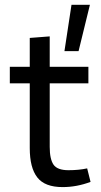

<svg xmlns="http://www.w3.org/2000/svg" viewBox="-20 -752 411 782"><path d="M300 -543.8H242.5L271.2 -732.5H346.2ZM101.2 -148.8V-412.5H20V-480H101.2V-597.5L182.5 -603.8V-480H340V-412.5H182.5V-153.8Q182.5 -103.8 198.1 -81.2Q213.8 -58.8 258.8 -58.8Q301.2 -58.8 335 -66.2L348.8 -11.2Q292.5 10 235 10Q162.5 10 131.9 -29.4Q101.2 -68.8 101.2 -148.8Z"/></svg>

Font: Cambay
Style: Regular
Weight: 400
Designer: Pooja Saxena
Foundry: Pooja Saxena
Version: Version 1.181;PS 001.181;hotconv 1.0.70;makeotf.lib2.5.58329